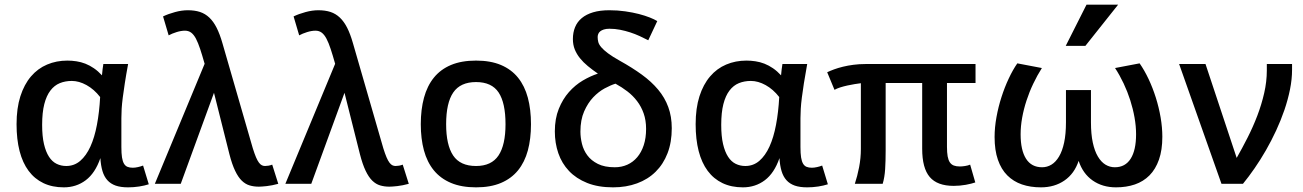

<svg xmlns="http://www.w3.org/2000/svg" viewBox="-20 -786 5573 821"><path d="M616.2 2Q598.6 7.8 575 11.5Q551.3 15.1 527.8 15.1Q496.1 15.1 474.6 7.6Q453.1 0 439.2 -15.4Q425.3 -30.8 418.2 -54.4Q411.1 -78.1 409.2 -109.9Q387.2 -45.9 346.7 -15.4Q306.2 15.1 252.9 15.1Q203.6 15.1 165.8 -2.9Q127.9 -21 102.3 -55.4Q76.7 -89.8 63.7 -140.1Q50.8 -190.4 50.8 -254.9Q50.8 -323.2 67.1 -374.3Q83.5 -425.3 112.5 -459.2Q141.6 -493.2 181.4 -510Q221.2 -526.9 268.1 -526.9Q287.6 -526.9 306.9 -523.9Q326.2 -521 345 -513.7Q363.8 -506.3 381.6 -494.1Q399.4 -481.9 416 -463.9Q417 -477.5 418.7 -490Q420.4 -502.4 421.9 -512.2H527.8Q519 -464.8 513.7 -429.9Q508.3 -395 504.9 -368.4Q501.5 -341.8 500.2 -320.8Q499 -299.8 499 -280.8V-157.2Q499 -129.9 501.7 -112.8Q504.4 -95.7 510.3 -85.9Q516.1 -76.2 525.4 -72.5Q534.7 -68.8 547.9 -68.8Q557.6 -68.8 569.8 -71.5Q582 -74.2 591.8 -78.1ZM263.2 -76.2Q297.4 -76.2 323 -98.1Q348.6 -120.1 366.5 -159.2Q384.3 -198.2 394.5 -252.4Q404.8 -306.6 408.2 -371.1Q382.3 -404.3 350.1 -422.1Q317.9 -439.9 287.1 -439.9Q258.8 -439.9 235.6 -430.4Q212.4 -420.9 195.6 -398.9Q178.7 -377 169.4 -340.8Q160.2 -304.7 160.2 -252Q160.2 -203.6 168 -170.2Q175.8 -136.7 189.5 -115.7Q203.1 -94.7 222.2 -85.4Q241.2 -76.2 263.2 -76.2Z M1061 -151.9Q1068.4 -128.4 1074.7 -113.5Q1081.1 -98.6 1087.4 -90.3Q1093.8 -82 1100.1 -79.1Q1106.4 -76.2 1113.3 -76.2Q1120.1 -76.2 1128.4 -77.6Q1136.7 -79.1 1144 -82L1169.9 0Q1143.1 7.3 1120.4 9.8Q1097.7 12.2 1086.9 12.2Q1065.4 12.2 1047.4 6.8Q1029.3 1.5 1013.9 -13.4Q998.5 -28.3 985.4 -55.7Q972.2 -83 960.9 -127L895 -389.2L752.9 0H642.1L855 -513.2Q844.7 -549.8 835.9 -576.4Q827.1 -603 817.9 -620.6Q808.6 -638.2 797.4 -646.5Q786.1 -654.8 771 -654.8Q754.4 -654.8 734.9 -648.7Q715.3 -642.6 701.2 -634.8L677.2 -715.8Q699.7 -726.6 728.5 -734.4Q757.3 -742.2 783.2 -742.2Q812.5 -742.2 835 -734.9Q857.4 -727.5 875 -710.9Q892.6 -694.3 906.2 -667.5Q919.9 -640.6 931.2 -601.1Z M1619.1 -151.9Q1626.5 -128.4 1632.8 -113.5Q1639.2 -98.6 1645.5 -90.3Q1651.9 -82 1658.2 -79.1Q1664.6 -76.2 1671.4 -76.2Q1678.2 -76.2 1686.5 -77.6Q1694.8 -79.1 1702.1 -82L1728 0Q1701.2 7.3 1678.5 9.8Q1655.8 12.2 1645 12.2Q1623.5 12.2 1605.5 6.8Q1587.4 1.5 1572 -13.4Q1556.6 -28.3 1543.5 -55.7Q1530.3 -83 1519 -127L1453.1 -389.2L1311 0H1200.2L1413.1 -513.2Q1402.8 -549.8 1394 -576.4Q1385.3 -603 1376 -620.6Q1366.7 -638.2 1355.5 -646.5Q1344.2 -654.8 1329.1 -654.8Q1312.5 -654.8 1293 -648.7Q1273.4 -642.6 1259.3 -634.8L1235.4 -715.8Q1257.8 -726.6 1286.6 -734.4Q1315.4 -742.2 1341.3 -742.2Q1370.6 -742.2 1393.1 -734.9Q1415.5 -727.5 1433.1 -710.9Q1450.7 -694.3 1464.4 -667.5Q1478 -640.6 1489.3 -601.1Z M2250.5 -254.9Q2250.5 -192.4 2237.1 -142.6Q2223.6 -92.8 2195.1 -57.6Q2166.5 -22.5 2122.1 -3.7Q2077.6 15.1 2015.6 15.1Q1953.1 15.1 1908.2 -3.9Q1863.3 -22.9 1834.7 -58.1Q1806.2 -93.3 1792.7 -143.1Q1779.3 -192.9 1779.3 -254.9Q1779.3 -317.9 1793 -368.2Q1806.6 -418.5 1835.2 -453.9Q1863.8 -489.3 1908.4 -508.1Q1953.1 -526.9 2015.6 -526.9Q2077.6 -526.9 2122.1 -508.1Q2166.5 -489.3 2195.1 -453.9Q2223.6 -418.5 2237.1 -368.2Q2250.5 -317.9 2250.5 -254.9ZM2141.6 -254.9Q2141.6 -346.2 2112.1 -390.6Q2082.5 -435.1 2015.6 -435.1Q1948.7 -435.1 1918.2 -390.6Q1887.7 -346.2 1887.7 -254.9Q1887.7 -166 1917.7 -121.1Q1947.8 -76.2 2015.6 -76.2Q2081.5 -76.2 2111.6 -121.1Q2141.6 -166 2141.6 -254.9Z M2752 -613.8Q2734.4 -623 2715.1 -631.8Q2695.8 -640.6 2674.8 -647.5Q2653.8 -654.3 2631.6 -658.7Q2609.4 -663.1 2585.9 -663.1Q2571.8 -663.1 2562 -659.9Q2552.2 -656.7 2546.4 -651.9Q2540.5 -647 2538.1 -640.6Q2535.6 -634.3 2535.6 -627.9Q2535.6 -616.7 2538.3 -606.2Q2541 -595.7 2551 -584Q2561 -572.3 2579.8 -558.1Q2598.6 -543.9 2630.9 -525.9Q2683.6 -496.6 2724.6 -466.8Q2765.6 -437 2794.2 -402.8Q2822.8 -368.7 2837.6 -328.1Q2852.5 -287.6 2852.5 -237.8Q2852.5 -177.7 2834.5 -130.9Q2816.4 -84 2783.4 -51.5Q2750.5 -19 2704.1 -2Q2657.7 15.1 2601.6 15.1Q2537.6 15.1 2490.7 -3.7Q2443.8 -22.5 2413.1 -54.9Q2382.3 -87.4 2367.4 -130.9Q2352.5 -174.3 2352.5 -224.1Q2352.5 -278.8 2369.4 -320.6Q2386.2 -362.3 2412.8 -392.3Q2439.5 -422.4 2472.2 -441.7Q2504.9 -460.9 2536.6 -471.2Q2513.2 -487.3 2493.7 -503.4Q2474.1 -519.5 2460 -537.1Q2445.8 -554.7 2437.7 -574.7Q2429.7 -594.7 2429.7 -619.1Q2429.7 -647 2439 -669.7Q2448.2 -692.4 2467.5 -708.5Q2486.8 -724.6 2516.1 -733.4Q2545.4 -742.2 2585.9 -742.2Q2621.6 -742.2 2653.6 -737.5Q2685.5 -732.9 2711.9 -726.1Q2738.3 -719.2 2758.5 -711.2Q2778.8 -703.1 2790.5 -695.8ZM2742.7 -234.9Q2742.7 -271.5 2732.4 -300.8Q2722.2 -330.1 2704.3 -353.5Q2686.5 -377 2662.6 -395.3Q2638.7 -413.6 2611.8 -428.2Q2591.3 -421.9 2565.4 -408Q2539.6 -394 2516.6 -369.9Q2493.7 -345.7 2477.8 -309.6Q2461.9 -273.4 2461.9 -223.1Q2461.9 -197.8 2468.5 -170.9Q2475.1 -144 2491.5 -121.8Q2507.8 -99.6 2536.4 -85.2Q2564.9 -70.8 2608.9 -70.8Q2638.2 -70.8 2662.6 -81.8Q2687 -92.8 2704.8 -113.8Q2722.7 -134.8 2732.7 -165.3Q2742.7 -195.8 2742.7 -234.9Z M3520 2Q3502.4 7.8 3478.8 11.5Q3455.1 15.1 3431.6 15.1Q3399.9 15.1 3378.4 7.6Q3356.9 0 3343 -15.4Q3329.1 -30.8 3322 -54.4Q3314.9 -78.1 3313 -109.9Q3291 -45.9 3250.5 -15.4Q3210 15.1 3156.7 15.1Q3107.4 15.1 3069.6 -2.9Q3031.7 -21 3006.1 -55.4Q2980.5 -89.8 2967.5 -140.1Q2954.6 -190.4 2954.6 -254.9Q2954.6 -323.2 2970.9 -374.3Q2987.3 -425.3 3016.4 -459.2Q3045.4 -493.2 3085.2 -510Q3125 -526.9 3171.9 -526.9Q3191.4 -526.9 3210.7 -523.9Q3230 -521 3248.8 -513.7Q3267.6 -506.3 3285.4 -494.1Q3303.2 -481.9 3319.8 -463.9Q3320.8 -477.5 3322.5 -490Q3324.2 -502.4 3325.7 -512.2H3431.6Q3422.9 -464.8 3417.5 -429.9Q3412.1 -395 3408.7 -368.4Q3405.3 -341.8 3404.1 -320.8Q3402.8 -299.8 3402.8 -280.8V-157.2Q3402.8 -129.9 3405.5 -112.8Q3408.2 -95.7 3414.1 -85.9Q3419.9 -76.2 3429.2 -72.5Q3438.5 -68.8 3451.7 -68.8Q3461.4 -68.8 3473.6 -71.5Q3485.8 -74.2 3495.6 -78.1ZM3167 -76.2Q3201.2 -76.2 3226.8 -98.1Q3252.4 -120.1 3270.3 -159.2Q3288.1 -198.2 3298.3 -252.4Q3308.6 -306.6 3312 -371.1Q3286.1 -404.3 3253.9 -422.1Q3221.7 -439.9 3190.9 -439.9Q3162.6 -439.9 3139.4 -430.4Q3116.2 -420.9 3099.4 -398.9Q3082.5 -377 3073.2 -340.8Q3064 -304.7 3064 -252Q3064 -203.6 3071.8 -170.2Q3079.6 -136.7 3093.3 -115.7Q3106.9 -94.7 3126 -85.4Q3145 -76.2 3167 -76.2Z M4150.4 -5.9Q4143.1 -3.4 4132.6 -0.7Q4122.1 2 4109.9 4.2Q4097.7 6.3 4084.2 7.6Q4070.8 8.8 4058.1 8.8Q3987.8 8.8 3955.6 -29.1Q3923.3 -66.9 3923.3 -149.9V-431.2H3767.1V-143.1Q3767.1 -97.7 3764.9 -62.7Q3762.7 -27.8 3754.4 0H3635.3Q3646 -32.2 3653.6 -71Q3661.1 -109.9 3661.1 -148.9V-430.2Q3649.4 -428.7 3634.3 -426.3Q3619.1 -423.8 3603.5 -420.4Q3587.9 -417 3573.2 -412.4Q3558.6 -407.7 3548.3 -401.9L3517.1 -477.1Q3529.3 -482.9 3546.4 -489.3Q3563.5 -495.6 3584.5 -500.7Q3605.5 -505.9 3629.6 -509Q3653.8 -512.2 3680.2 -512.2H4151.4V-431.2H4029.3V-158.2Q4029.3 -133.8 4032.2 -117.4Q4035.2 -101.1 4041.7 -91.6Q4048.3 -82 4058.8 -78.1Q4069.3 -74.2 4084.5 -74.2Q4094.7 -74.2 4106.9 -76.2Q4119.1 -78.1 4128.4 -82Z M4853 -515.1Q4873.5 -485.8 4891.4 -448Q4909.2 -410.2 4922.4 -368.4Q4935.5 -326.7 4942.9 -283.7Q4950.2 -240.7 4950.2 -201.2Q4950.2 -144.5 4935.8 -103.5Q4921.4 -62.5 4895.3 -36.1Q4869.1 -9.8 4832.8 2.7Q4796.4 15.1 4752 15.1Q4694.3 15.1 4652.3 -14.2Q4610.4 -43.5 4592.3 -98.1Q4574.2 -43.5 4531.7 -14.2Q4489.3 15.1 4431.2 15.1Q4386.2 15.1 4349.9 2.7Q4313.5 -9.8 4287.4 -35.9Q4261.2 -62 4247.1 -102.8Q4232.9 -143.6 4232.9 -200.2Q4232.9 -241.2 4241 -285.4Q4249 -329.6 4262.5 -371.3Q4275.9 -413.1 4293.5 -450.4Q4311 -487.8 4330.1 -515.1L4435.1 -495.1Q4415 -463.4 4398.2 -428Q4381.3 -392.6 4369.4 -356Q4357.4 -319.3 4350.8 -282.7Q4344.2 -246.1 4344.2 -211.9Q4344.2 -143.6 4367.4 -107.2Q4390.6 -70.8 4436 -70.8Q4457.5 -70.8 4476.1 -82Q4494.6 -93.3 4508.5 -116.7Q4522.5 -140.1 4530.3 -176.5Q4538.1 -212.9 4538.1 -263.2V-400.9H4645V-263.2Q4645 -212.9 4652.8 -176.5Q4660.6 -140.1 4674.6 -116.7Q4688.5 -93.3 4707 -82Q4725.6 -70.8 4747.1 -70.8Q4791.5 -70.8 4814.7 -107.2Q4837.9 -143.6 4837.9 -211.9Q4837.9 -246.6 4831.3 -283.7Q4824.7 -320.8 4813 -357.4Q4801.3 -394 4784.7 -429.2Q4768.1 -464.4 4748 -495.1ZM4621.1 -589.8H4537.1L4626 -766.1H4761.2Z M5134.8 -512.2 5268.1 -110.8Q5291.5 -151.9 5314.7 -197.5Q5337.9 -243.2 5356.2 -291Q5374.5 -338.9 5385.7 -387.9Q5397 -437 5397 -484.9V-512.2H5504.9V-487.8Q5504.9 -447.3 5496.1 -403.6Q5487.3 -359.9 5472.2 -315.7Q5457 -271.5 5436.8 -227.8Q5416.5 -184.1 5393.1 -143.3Q5369.6 -102.5 5344.5 -66.2Q5319.3 -29.8 5294.9 0H5203.1L5022 -512.2Z"/></svg>

Font: Clear Sans Medium
Style: Regular
Weight: 500
Foundry: Intel Corporation
Version: Version 1.00